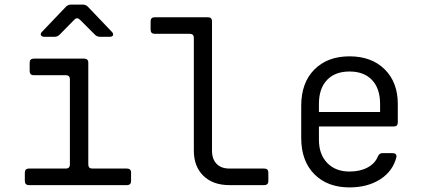

<svg xmlns="http://www.w3.org/2000/svg" viewBox="-20 -805 1840 835"><path d="M106 0Q88 0 88 -18V-54Q88 -72 106 -72H266Q284 -72 284 -90V-460Q284 -478 266 -478H127Q109 -478 109 -496V-532Q109 -550 127 -550H346Q364 -550 364 -532V-90Q364 -72 381 -72H532Q550 -72 550 -54V-18Q550 0 532 0ZM173 -645Q161 -645 158 -652Q155 -659 163 -667L267 -776Q276 -785 289 -785H340Q353 -785 362 -776L466 -667Q474 -659 471.5 -652Q469 -645 457 -645H415Q402 -645 393 -654L328 -719Q315 -732 303 -719L239 -654Q230 -645 217 -645Z M977 0Q906 0 864.5 -40.5Q823 -81 823 -150V-640Q823 -658 805 -658H653Q635 -658 635 -676V-712Q635 -730 653 -730H884Q902 -730 902 -712V-150Q902 -113 922 -92.5Q942 -72 977 -72H1129Q1147 -72 1147 -54V-18Q1147 0 1129 0Z M1500 10Q1404 10 1347 -47.5Q1290 -105 1290 -205V-345Q1290 -445 1347 -502.5Q1404 -560 1500 -560Q1596 -560 1653 -503.5Q1710 -447 1710 -353V-273Q1710 -255 1693 -255H1367V-197Q1367 -134 1403 -96.5Q1439 -59 1500 -59Q1546 -59 1578.5 -76.5Q1611 -94 1623 -124Q1630 -139 1642 -139H1687Q1706 -139 1704 -122Q1689 -61 1634 -25.5Q1579 10 1500 10ZM1367 -318H1633V-353Q1633 -420 1598 -457Q1563 -494 1500 -494Q1437 -494 1402 -457Q1367 -420 1367 -353Z"/></svg>

Font: Pitagon Sans Mono Light
Style: Regular
Weight: 300
Monospace: yes
Designer: Travis Tran
Foundry: Pitagon
Version: Version 1.001; ttfautohint (v1.8.4.7-5d5b);gftools[0.9.26]